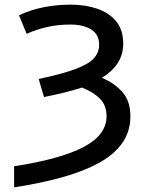

<svg xmlns="http://www.w3.org/2000/svg" viewBox="-20 -569 640 829"><path d="M41 149Q241 118 340.5 66Q440 14 440 -67Q440 -114 412 -142.5Q384 -171 334 -191Q297 -179 256 -169Q215 -159 170 -150L147 -228Q251 -250 307.5 -271.5Q364 -293 386 -318Q408 -343 408 -376Q408 -420 374 -441.5Q340 -463 284 -463Q230 -463 184 -452.5Q138 -442 95 -423L62 -503Q113 -527 169.5 -538Q226 -549 285 -549Q348 -549 399.5 -531.5Q451 -514 481.5 -477Q512 -440 512 -380Q512 -333 488 -296.5Q464 -260 420 -233Q473 -211 508 -172Q543 -133 543 -67Q543 0 506.5 50.5Q470 101 402.5 137Q335 173 243 198Q151 223 41 240Z"/></svg>

Font: Noto Sans Mono Medium
Style: Regular
Weight: 500
Designer: Monotype Design Team
Foundry: Monotype Imaging Inc.
Version: Version 2.014